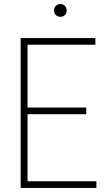

<svg xmlns="http://www.w3.org/2000/svg" viewBox="-20 -928 513 948"><path d="M82 0V-740H451V-707H116V-397H406V-364H116V-33H456V0ZM278 -845Q264.5 -845 255.8 -853.5Q247 -862 247 -876Q247 -890.5 255.8 -899.2Q264.5 -908 278 -908Q291.5 -908 300.2 -899.2Q309 -890.5 309 -876Q309 -862 300.2 -853.5Q291.5 -845 278 -845Z"/></svg>

Font: Encode Sans Condensed Condensed Thin
Style: Regular
Weight: 100
Width: 3
Designer: Multiple Designers
Foundry: Impallari Type
Version: Version 3.000; ttfautohint (v1.8.3) -l 8 -r 50 -G 200 -x 14 